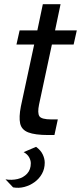

<svg xmlns="http://www.w3.org/2000/svg" viewBox="-20 -640 384 910"><path d="M209 0Q146 0 114 -12.5Q82 -25 75.5 -55Q69 -85 79 -136L142 -429H58L73 -496H157L183 -620H267L241 -496H344L329 -429H226L165 -144Q157 -105 166.5 -89.5Q176 -74 224 -74H254L238 0ZM42 248 6 210Q36 215 63.5 208.5Q91 202 108.5 183Q126 164 126 134Q126 120 118 105.5Q110 91 92 81L151 56Q173 72 182.5 92Q192 112 192 131Q192 160 179 183.5Q166 207 144 223Q122 239 95.5 246Q69 253 42 248Z"/></svg>

Font: Atkinson Hyperlegible Next
Style: Italic
Weight: 400
Italic angle: -12°
Designer: Elliott Scott, Megan Eiswerth, Linus Boman, Theodore Petrosky, Letters from Sweden
Foundry: Applied Design Works, Letters from Sweden
Version: Version 2.001